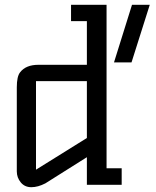

<svg xmlns="http://www.w3.org/2000/svg" viewBox="-20 -770 651 800"><path d="M487 -69V0H342V-115L169 -6Q138 10 110.5 10Q83 10 66.5 -10Q50 -30 50 -56V-406Q50 -452 64 -469Q88 -500 140 -500H342V-682H276V-750H424V-69ZM342 -432H130V-63L342 -195ZM528 -510H455L530 -750H604Z"/></svg>

Font: Kelly Slab
Style: Regular
Weight: 400
Designer: Denis Masharov
Foundry: Denis Masharov
Version: Version 1.001